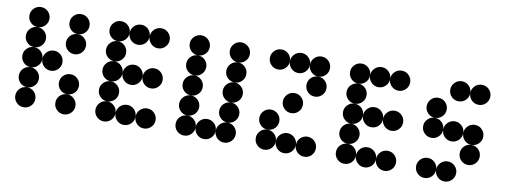

<svg xmlns="http://www.w3.org/2000/svg" viewBox="-58 -987 3396 1290"><g transform="rotate(10 1640.5 -342.0)"><path d="M205.1 -615.2Q205.1 -586.9 185.1 -566.9Q165 -546.9 136.7 -546.9Q108.4 -546.9 88.4 -566.9Q68.4 -586.9 68.4 -615.2Q68.4 -643.6 88.4 -663.6Q108.4 -683.6 136.7 -683.6Q165 -683.6 185.1 -663.6Q205.1 -643.6 205.1 -615.2ZM478.5 -615.2Q478.5 -586.9 458.5 -566.9Q438.5 -546.9 410.2 -546.9Q381.8 -546.9 361.8 -566.9Q341.8 -586.9 341.8 -615.2Q341.8 -643.6 361.8 -663.6Q381.8 -683.6 410.2 -683.6Q438.5 -683.6 458.5 -663.6Q478.5 -643.6 478.5 -615.2ZM205.1 -478.5Q205.1 -450.2 185.1 -430.2Q165 -410.2 136.7 -410.2Q108.4 -410.2 88.4 -430.2Q68.4 -450.2 68.4 -478.5Q68.4 -506.8 88.4 -526.9Q108.4 -546.9 136.7 -546.9Q165 -546.9 185.1 -526.9Q205.1 -506.8 205.1 -478.5ZM478.5 -478.5Q478.5 -450.2 458.5 -430.2Q438.5 -410.2 410.2 -410.2Q381.8 -410.2 361.8 -430.2Q341.8 -450.2 341.8 -478.5Q341.8 -506.8 361.8 -526.9Q381.8 -546.9 410.2 -546.9Q438.5 -546.9 458.5 -526.9Q478.5 -506.8 478.5 -478.5ZM205.1 -341.8Q205.1 -313.5 185.1 -293.5Q165 -273.4 136.7 -273.4Q108.4 -273.4 88.4 -293.5Q68.4 -313.5 68.4 -341.8Q68.4 -370.1 88.4 -390.1Q108.4 -410.2 136.7 -410.2Q165 -410.2 185.1 -390.1Q205.1 -370.1 205.1 -341.8ZM341.8 -341.8Q341.8 -313.5 321.8 -293.5Q301.8 -273.4 273.4 -273.4Q245.1 -273.4 225.1 -293.5Q205.1 -313.5 205.1 -341.8Q205.1 -370.1 225.1 -390.1Q245.1 -410.2 273.4 -410.2Q301.8 -410.2 321.8 -390.1Q341.8 -370.1 341.8 -341.8ZM205.1 -205.1Q205.1 -176.8 185.1 -156.7Q165 -136.7 136.7 -136.7Q108.4 -136.7 88.4 -156.7Q68.4 -176.8 68.4 -205.1Q68.4 -233.4 88.4 -253.4Q108.4 -273.4 136.7 -273.4Q165 -273.4 185.1 -253.4Q205.1 -233.4 205.1 -205.1ZM478.5 -205.1Q478.5 -176.8 458.5 -156.7Q438.5 -136.7 410.2 -136.7Q381.8 -136.7 361.8 -156.7Q341.8 -176.8 341.8 -205.1Q341.8 -233.4 361.8 -253.4Q381.8 -273.4 410.2 -273.4Q438.5 -273.4 458.5 -253.4Q478.5 -233.4 478.5 -205.1ZM205.1 -68.4Q205.1 -40 185.1 -20Q165 0 136.7 0Q108.4 0 88.4 -20Q68.4 -40 68.4 -68.4Q68.4 -96.7 88.4 -116.7Q108.4 -136.7 136.7 -136.7Q165 -136.7 185.1 -116.7Q205.1 -96.7 205.1 -68.4ZM478.5 -68.4Q478.5 -40 458.5 -20Q438.5 0 410.2 0Q381.8 0 361.8 -20Q341.8 -40 341.8 -68.4Q341.8 -96.7 361.8 -116.7Q381.8 -136.7 410.2 -136.7Q438.5 -136.7 458.5 -116.7Q478.5 -96.7 478.5 -68.4Z M752 -615.2Q752 -586.9 731.9 -566.9Q711.9 -546.9 683.6 -546.9Q655.3 -546.9 635.3 -566.9Q615.2 -586.9 615.2 -615.2Q615.2 -643.6 635.3 -663.6Q655.3 -683.6 683.6 -683.6Q711.9 -683.6 731.9 -663.6Q752 -643.6 752 -615.2ZM888.7 -615.2Q888.7 -586.9 868.7 -566.9Q848.6 -546.9 820.3 -546.9Q792 -546.9 772 -566.9Q752 -586.9 752 -615.2Q752 -643.6 772 -663.6Q792 -683.6 820.3 -683.6Q848.6 -683.6 868.7 -663.6Q888.7 -643.6 888.7 -615.2ZM1025.4 -615.2Q1025.4 -586.9 1005.4 -566.9Q985.4 -546.9 957 -546.9Q928.7 -546.9 908.7 -566.9Q888.7 -586.9 888.7 -615.2Q888.7 -643.6 908.7 -663.6Q928.7 -683.6 957 -683.6Q985.4 -683.6 1005.4 -663.6Q1025.4 -643.6 1025.4 -615.2ZM752 -478.5Q752 -450.2 731.9 -430.2Q711.9 -410.2 683.6 -410.2Q655.3 -410.2 635.3 -430.2Q615.2 -450.2 615.2 -478.5Q615.2 -506.8 635.3 -526.9Q655.3 -546.9 683.6 -546.9Q711.9 -546.9 731.9 -526.9Q752 -506.8 752 -478.5ZM752 -341.8Q752 -313.5 731.9 -293.5Q711.9 -273.4 683.6 -273.4Q655.3 -273.4 635.3 -293.5Q615.2 -313.5 615.2 -341.8Q615.2 -370.1 635.3 -390.1Q655.3 -410.2 683.6 -410.2Q711.9 -410.2 731.9 -390.1Q752 -370.1 752 -341.8ZM888.7 -341.8Q888.7 -313.5 868.7 -293.5Q848.6 -273.4 820.3 -273.4Q792 -273.4 772 -293.5Q752 -313.5 752 -341.8Q752 -370.1 772 -390.1Q792 -410.2 820.3 -410.2Q848.6 -410.2 868.7 -390.1Q888.7 -370.1 888.7 -341.8ZM1025.4 -341.8Q1025.4 -313.5 1005.4 -293.5Q985.4 -273.4 957 -273.4Q928.7 -273.4 908.7 -293.5Q888.7 -313.5 888.7 -341.8Q888.7 -370.1 908.7 -390.1Q928.7 -410.2 957 -410.2Q985.4 -410.2 1005.4 -390.1Q1025.4 -370.1 1025.4 -341.8ZM752 -205.1Q752 -176.8 731.9 -156.7Q711.9 -136.7 683.6 -136.7Q655.3 -136.7 635.3 -156.7Q615.2 -176.8 615.2 -205.1Q615.2 -233.4 635.3 -253.4Q655.3 -273.4 683.6 -273.4Q711.9 -273.4 731.9 -253.4Q752 -233.4 752 -205.1ZM752 -68.4Q752 -40 731.9 -20Q711.9 0 683.6 0Q655.3 0 635.3 -20Q615.2 -40 615.2 -68.4Q615.2 -96.7 635.3 -116.7Q655.3 -136.7 683.6 -136.7Q711.9 -136.7 731.9 -116.7Q752 -96.7 752 -68.4ZM888.7 -68.4Q888.7 -40 868.7 -20Q848.6 0 820.3 0Q792 0 772 -20Q752 -40 752 -68.4Q752 -96.7 772 -116.7Q792 -136.7 820.3 -136.7Q848.6 -136.7 868.7 -116.7Q888.7 -96.7 888.7 -68.4ZM1025.4 -68.4Q1025.4 -40 1005.4 -20Q985.4 0 957 0Q928.7 0 908.7 -20Q888.7 -40 888.7 -68.4Q888.7 -96.7 908.7 -116.7Q928.7 -136.7 957 -136.7Q985.4 -136.7 1005.4 -116.7Q1025.4 -96.7 1025.4 -68.4Z M1298.8 -615.2Q1298.8 -586.9 1278.8 -566.9Q1258.8 -546.9 1230.5 -546.9Q1202.1 -546.9 1182.1 -566.9Q1162.1 -586.9 1162.1 -615.2Q1162.1 -643.6 1182.1 -663.6Q1202.1 -683.6 1230.5 -683.6Q1258.8 -683.6 1278.8 -663.6Q1298.8 -643.6 1298.8 -615.2ZM1572.3 -615.2Q1572.3 -586.9 1552.2 -566.9Q1532.2 -546.9 1503.9 -546.9Q1475.6 -546.9 1455.6 -566.9Q1435.5 -586.9 1435.5 -615.2Q1435.5 -643.6 1455.6 -663.6Q1475.6 -683.6 1503.9 -683.6Q1532.2 -683.6 1552.2 -663.6Q1572.3 -643.6 1572.3 -615.2ZM1298.8 -478.5Q1298.8 -450.2 1278.8 -430.2Q1258.8 -410.2 1230.5 -410.2Q1202.1 -410.2 1182.1 -430.2Q1162.1 -450.2 1162.1 -478.5Q1162.1 -506.8 1182.1 -526.9Q1202.1 -546.9 1230.5 -546.9Q1258.8 -546.9 1278.8 -526.9Q1298.8 -506.8 1298.8 -478.5ZM1572.3 -478.5Q1572.3 -450.2 1552.2 -430.2Q1532.2 -410.2 1503.9 -410.2Q1475.6 -410.2 1455.6 -430.2Q1435.5 -450.2 1435.5 -478.5Q1435.5 -506.8 1455.6 -526.9Q1475.6 -546.9 1503.9 -546.9Q1532.2 -546.9 1552.2 -526.9Q1572.3 -506.8 1572.3 -478.5ZM1298.8 -341.8Q1298.8 -313.5 1278.8 -293.5Q1258.8 -273.4 1230.5 -273.4Q1202.1 -273.4 1182.1 -293.5Q1162.1 -313.5 1162.1 -341.8Q1162.1 -370.1 1182.1 -390.1Q1202.1 -410.2 1230.5 -410.2Q1258.8 -410.2 1278.8 -390.1Q1298.8 -370.1 1298.8 -341.8ZM1572.3 -341.8Q1572.3 -313.5 1552.2 -293.5Q1532.2 -273.4 1503.9 -273.4Q1475.6 -273.4 1455.6 -293.5Q1435.5 -313.5 1435.5 -341.8Q1435.5 -370.1 1455.6 -390.1Q1475.6 -410.2 1503.9 -410.2Q1532.2 -410.2 1552.2 -390.1Q1572.3 -370.1 1572.3 -341.8ZM1298.8 -205.1Q1298.8 -176.8 1278.8 -156.7Q1258.8 -136.7 1230.5 -136.7Q1202.1 -136.7 1182.1 -156.7Q1162.1 -176.8 1162.1 -205.1Q1162.1 -233.4 1182.1 -253.4Q1202.1 -273.4 1230.5 -273.4Q1258.8 -273.4 1278.8 -253.4Q1298.8 -233.4 1298.8 -205.1ZM1572.3 -205.1Q1572.3 -176.8 1552.2 -156.7Q1532.2 -136.7 1503.9 -136.7Q1475.6 -136.7 1455.6 -156.7Q1435.5 -176.8 1435.5 -205.1Q1435.5 -233.4 1455.6 -253.4Q1475.6 -273.4 1503.9 -273.4Q1532.2 -273.4 1552.2 -253.4Q1572.3 -233.4 1572.3 -205.1ZM1298.8 -68.4Q1298.8 -40 1278.8 -20Q1258.8 0 1230.5 0Q1202.1 0 1182.1 -20Q1162.1 -40 1162.1 -68.4Q1162.1 -96.7 1182.1 -116.7Q1202.1 -136.7 1230.5 -136.7Q1258.8 -136.7 1278.8 -116.7Q1298.8 -96.7 1298.8 -68.4ZM1435.5 -68.4Q1435.5 -40 1415.5 -20Q1395.5 0 1367.2 0Q1338.9 0 1318.8 -20Q1298.8 -40 1298.8 -68.4Q1298.8 -96.7 1318.8 -116.7Q1338.9 -136.7 1367.2 -136.7Q1395.5 -136.7 1415.5 -116.7Q1435.5 -96.7 1435.5 -68.4ZM1572.3 -68.4Q1572.3 -40 1552.2 -20Q1532.2 0 1503.9 0Q1475.6 0 1455.6 -20Q1435.5 -40 1435.5 -68.4Q1435.5 -96.7 1455.6 -116.7Q1475.6 -136.7 1503.9 -136.7Q1532.2 -136.7 1552.2 -116.7Q1572.3 -96.7 1572.3 -68.4Z M1845.7 -615.2Q1845.7 -586.9 1825.7 -566.9Q1805.7 -546.9 1777.3 -546.9Q1749 -546.9 1729 -566.9Q1709 -586.9 1709 -615.2Q1709 -643.6 1729 -663.6Q1749 -683.6 1777.3 -683.6Q1805.7 -683.6 1825.7 -663.6Q1845.7 -643.6 1845.7 -615.2ZM1982.4 -615.2Q1982.4 -586.9 1962.4 -566.9Q1942.4 -546.9 1914.1 -546.9Q1885.7 -546.9 1865.7 -566.9Q1845.7 -586.9 1845.7 -615.2Q1845.7 -643.6 1865.7 -663.6Q1885.7 -683.6 1914.1 -683.6Q1942.4 -683.6 1962.4 -663.6Q1982.4 -643.6 1982.4 -615.2ZM2119.1 -615.2Q2119.1 -586.9 2099.1 -566.9Q2079.1 -546.9 2050.8 -546.9Q2022.5 -546.9 2002.4 -566.9Q1982.4 -586.9 1982.4 -615.2Q1982.4 -643.6 2002.4 -663.6Q2022.5 -683.6 2050.8 -683.6Q2079.1 -683.6 2099.1 -663.6Q2119.1 -643.6 2119.1 -615.2ZM2119.1 -478.5Q2119.1 -450.2 2099.1 -430.2Q2079.1 -410.2 2050.8 -410.2Q2022.5 -410.2 2002.4 -430.2Q1982.4 -450.2 1982.4 -478.5Q1982.4 -506.8 2002.4 -526.9Q2022.5 -546.9 2050.8 -546.9Q2079.1 -546.9 2099.1 -526.9Q2119.1 -506.8 2119.1 -478.5ZM1982.4 -341.8Q1982.4 -313.5 1962.4 -293.5Q1942.4 -273.4 1914.1 -273.4Q1885.7 -273.4 1865.7 -293.5Q1845.7 -313.5 1845.7 -341.8Q1845.7 -370.1 1865.7 -390.1Q1885.7 -410.2 1914.1 -410.2Q1942.4 -410.2 1962.4 -390.1Q1982.4 -370.1 1982.4 -341.8ZM1845.7 -205.1Q1845.7 -176.8 1825.7 -156.7Q1805.7 -136.7 1777.3 -136.7Q1749 -136.7 1729 -156.7Q1709 -176.8 1709 -205.1Q1709 -233.4 1729 -253.4Q1749 -273.4 1777.3 -273.4Q1805.7 -273.4 1825.7 -253.4Q1845.7 -233.4 1845.7 -205.1ZM1845.7 -68.4Q1845.7 -40 1825.7 -20Q1805.7 0 1777.3 0Q1749 0 1729 -20Q1709 -40 1709 -68.4Q1709 -96.7 1729 -116.7Q1749 -136.7 1777.3 -136.7Q1805.7 -136.7 1825.7 -116.7Q1845.7 -96.7 1845.7 -68.4ZM1982.4 -68.4Q1982.4 -40 1962.4 -20Q1942.4 0 1914.1 0Q1885.7 0 1865.7 -20Q1845.7 -40 1845.7 -68.4Q1845.7 -96.7 1865.7 -116.7Q1885.7 -136.7 1914.1 -136.7Q1942.4 -136.7 1962.4 -116.7Q1982.4 -96.7 1982.4 -68.4ZM2119.1 -68.4Q2119.1 -40 2099.1 -20Q2079.1 0 2050.8 0Q2022.5 0 2002.4 -20Q1982.4 -40 1982.4 -68.4Q1982.4 -96.7 2002.4 -116.7Q2022.5 -136.7 2050.8 -136.7Q2079.1 -136.7 2099.1 -116.7Q2119.1 -96.7 2119.1 -68.4Z M2392.6 -615.2Q2392.6 -586.9 2372.6 -566.9Q2352.5 -546.9 2324.2 -546.9Q2295.9 -546.9 2275.9 -566.9Q2255.9 -586.9 2255.9 -615.2Q2255.9 -643.6 2275.9 -663.6Q2295.9 -683.6 2324.2 -683.6Q2352.5 -683.6 2372.6 -663.6Q2392.6 -643.6 2392.6 -615.2ZM2529.3 -615.2Q2529.3 -586.9 2509.3 -566.9Q2489.3 -546.9 2460.9 -546.9Q2432.6 -546.9 2412.6 -566.9Q2392.6 -586.9 2392.6 -615.2Q2392.6 -643.6 2412.6 -663.6Q2432.6 -683.6 2460.9 -683.6Q2489.3 -683.6 2509.3 -663.6Q2529.3 -643.6 2529.3 -615.2ZM2666 -615.2Q2666 -586.9 2646 -566.9Q2626 -546.9 2597.7 -546.9Q2569.3 -546.9 2549.3 -566.9Q2529.3 -586.9 2529.3 -615.2Q2529.3 -643.6 2549.3 -663.6Q2569.3 -683.6 2597.7 -683.6Q2626 -683.6 2646 -663.6Q2666 -643.6 2666 -615.2ZM2392.6 -478.5Q2392.6 -450.2 2372.6 -430.2Q2352.5 -410.2 2324.2 -410.2Q2295.9 -410.2 2275.9 -430.2Q2255.9 -450.2 2255.9 -478.5Q2255.9 -506.8 2275.9 -526.9Q2295.9 -546.9 2324.2 -546.9Q2352.5 -546.9 2372.6 -526.9Q2392.6 -506.8 2392.6 -478.5ZM2392.6 -341.8Q2392.6 -313.5 2372.6 -293.5Q2352.5 -273.4 2324.2 -273.4Q2295.9 -273.4 2275.9 -293.5Q2255.9 -313.5 2255.9 -341.8Q2255.9 -370.1 2275.9 -390.1Q2295.9 -410.2 2324.2 -410.2Q2352.5 -410.2 2372.6 -390.1Q2392.6 -370.1 2392.6 -341.8ZM2529.3 -341.8Q2529.3 -313.5 2509.3 -293.5Q2489.3 -273.4 2460.9 -273.4Q2432.6 -273.4 2412.6 -293.5Q2392.6 -313.5 2392.6 -341.8Q2392.6 -370.1 2412.6 -390.1Q2432.6 -410.2 2460.9 -410.2Q2489.3 -410.2 2509.3 -390.1Q2529.3 -370.1 2529.3 -341.8ZM2666 -341.8Q2666 -313.5 2646 -293.5Q2626 -273.4 2597.7 -273.4Q2569.3 -273.4 2549.3 -293.5Q2529.3 -313.5 2529.3 -341.8Q2529.3 -370.1 2549.3 -390.1Q2569.3 -410.2 2597.7 -410.2Q2626 -410.2 2646 -390.1Q2666 -370.1 2666 -341.8ZM2392.6 -205.1Q2392.6 -176.8 2372.6 -156.7Q2352.5 -136.7 2324.2 -136.7Q2295.9 -136.7 2275.9 -156.7Q2255.9 -176.8 2255.9 -205.1Q2255.9 -233.4 2275.9 -253.4Q2295.9 -273.4 2324.2 -273.4Q2352.5 -273.4 2372.6 -253.4Q2392.6 -233.4 2392.6 -205.1ZM2392.6 -68.4Q2392.6 -40 2372.6 -20Q2352.5 0 2324.2 0Q2295.9 0 2275.9 -20Q2255.9 -40 2255.9 -68.4Q2255.9 -96.7 2275.9 -116.7Q2295.9 -136.7 2324.2 -136.7Q2352.5 -136.7 2372.6 -116.7Q2392.6 -96.7 2392.6 -68.4ZM2529.3 -68.4Q2529.3 -40 2509.3 -20Q2489.3 0 2460.9 0Q2432.6 0 2412.6 -20Q2392.6 -40 2392.6 -68.4Q2392.6 -96.7 2412.6 -116.7Q2432.6 -136.7 2460.9 -136.7Q2489.3 -136.7 2509.3 -116.7Q2529.3 -96.7 2529.3 -68.4ZM2666 -68.4Q2666 -40 2646 -20Q2626 0 2597.7 0Q2569.3 0 2549.3 -20Q2529.3 -40 2529.3 -68.4Q2529.3 -96.7 2549.3 -116.7Q2569.3 -136.7 2597.7 -136.7Q2626 -136.7 2646 -116.7Q2666 -96.7 2666 -68.4Z M3076.2 -615.2Q3076.2 -586.9 3056.2 -566.9Q3036.1 -546.9 3007.8 -546.9Q2979.5 -546.9 2959.5 -566.9Q2939.5 -586.9 2939.5 -615.2Q2939.5 -643.6 2959.5 -663.6Q2979.5 -683.6 3007.8 -683.6Q3036.1 -683.6 3056.2 -663.6Q3076.2 -643.6 3076.2 -615.2ZM3212.9 -615.2Q3212.9 -586.9 3192.9 -566.9Q3172.9 -546.9 3144.5 -546.9Q3116.2 -546.9 3096.2 -566.9Q3076.2 -586.9 3076.2 -615.2Q3076.2 -643.6 3096.2 -663.6Q3116.2 -683.6 3144.5 -683.6Q3172.9 -683.6 3192.9 -663.6Q3212.9 -643.6 3212.9 -615.2ZM2939.5 -478.5Q2939.5 -450.2 2919.4 -430.2Q2899.4 -410.2 2871.1 -410.2Q2842.8 -410.2 2822.8 -430.2Q2802.7 -450.2 2802.7 -478.5Q2802.7 -506.8 2822.8 -526.9Q2842.8 -546.9 2871.1 -546.9Q2899.4 -546.9 2919.4 -526.9Q2939.5 -506.8 2939.5 -478.5ZM2939.5 -341.8Q2939.5 -313.5 2919.4 -293.5Q2899.4 -273.4 2871.1 -273.4Q2842.8 -273.4 2822.8 -293.5Q2802.7 -313.5 2802.7 -341.8Q2802.7 -370.1 2822.8 -390.1Q2842.8 -410.2 2871.1 -410.2Q2899.4 -410.2 2919.4 -390.1Q2939.5 -370.1 2939.5 -341.8ZM3076.2 -341.8Q3076.2 -313.5 3056.2 -293.5Q3036.1 -273.4 3007.8 -273.4Q2979.5 -273.4 2959.5 -293.5Q2939.5 -313.5 2939.5 -341.8Q2939.5 -370.1 2959.5 -390.1Q2979.5 -410.2 3007.8 -410.2Q3036.1 -410.2 3056.2 -390.1Q3076.2 -370.1 3076.2 -341.8ZM3212.9 -341.8Q3212.9 -313.5 3192.9 -293.5Q3172.9 -273.4 3144.5 -273.4Q3116.2 -273.4 3096.2 -293.5Q3076.2 -313.5 3076.2 -341.8Q3076.2 -370.1 3096.2 -390.1Q3116.2 -410.2 3144.5 -410.2Q3172.9 -410.2 3192.9 -390.1Q3212.9 -370.1 3212.9 -341.8ZM3212.9 -205.1Q3212.9 -176.8 3192.9 -156.7Q3172.9 -136.7 3144.5 -136.7Q3116.2 -136.7 3096.2 -156.7Q3076.2 -176.8 3076.2 -205.1Q3076.2 -233.4 3096.2 -253.4Q3116.2 -273.4 3144.5 -273.4Q3172.9 -273.4 3192.9 -253.4Q3212.9 -233.4 3212.9 -205.1ZM2939.5 -68.4Q2939.5 -40 2919.4 -20Q2899.4 0 2871.1 0Q2842.8 0 2822.8 -20Q2802.7 -40 2802.7 -68.4Q2802.7 -96.7 2822.8 -116.7Q2842.8 -136.7 2871.1 -136.7Q2899.4 -136.7 2919.4 -116.7Q2939.5 -96.7 2939.5 -68.4ZM3076.2 -68.4Q3076.2 -40 3056.2 -20Q3036.1 0 3007.8 0Q2979.5 0 2959.5 -20Q2939.5 -40 2939.5 -68.4Q2939.5 -96.7 2959.5 -116.7Q2979.5 -136.7 3007.8 -136.7Q3036.1 -136.7 3056.2 -116.7Q3076.2 -96.7 3076.2 -68.4Z"/></g></svg>

Font: DatDot
Style: Bold
Weight: 700
Designer: GGBot
Version: 1.00